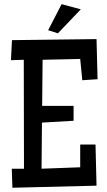

<svg xmlns="http://www.w3.org/2000/svg" viewBox="-20 -881 505 907"><path d="M440.9 -506.8 368.7 -502 358.9 -602.5 181.2 -598.6 179.2 -380.9H327.6V-310.5L178.2 -301.8L176.3 -84L358.9 -90.8V-198.2H431.2L436 -3.9L38.6 5.9L35.6 -84H93.3L92.3 -598.6L31.7 -596.7L36.6 -691.4L436 -696.3ZM361.8 -836.9 253.4 -723.6 207.5 -738.3 271 -861.3Z"/></svg>

Font: Maiden Orange
Style: Regular
Weight: 400
Designer: Astigmatic (AOETI)
Foundry: Astigmatic (AOETI)
Version: Version 1.000